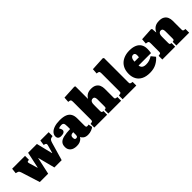

<svg xmlns="http://www.w3.org/2000/svg" viewBox="279 -2090 3426 3426"><g transform="rotate(-45 1991.5 -377.0)"><path d="M197 0 86 -352Q80 -370 74 -381Q68 -392 60.5 -397.5Q53 -403 41 -406L5 -416L16 -517H341V-419L309 -413Q299 -411 297 -399.5Q295 -388 302 -365L348 -210H353L419 -517H641L716 -211H721L762 -359Q770 -386 762 -397.5Q754 -409 737 -413L714 -419L728 -517H938V-419L907 -413Q888 -410 873.5 -395Q859 -380 847 -338L749 0H565L482 -322H479L408 0Z M1122 14Q1041 14 998 -23.5Q955 -61 955 -124Q955 -188 988.5 -222Q1022 -256 1087 -270Q1152 -284 1248 -287V-352Q1248 -385 1244 -406.5Q1240 -428 1227 -438.5Q1214 -449 1187 -449Q1168 -449 1150 -445Q1132 -441 1117 -432Q1126 -418 1132 -405.5Q1138 -393 1140.5 -384Q1143 -375 1143 -367Q1143 -342 1120 -325.5Q1097 -309 1048 -309Q1007 -309 987.5 -328Q968 -347 968 -377Q968 -422 999 -456.5Q1030 -491 1088 -510.5Q1146 -530 1227 -530Q1313 -530 1367 -508.5Q1421 -487 1447 -442.5Q1473 -398 1473 -330V-150Q1473 -127 1479 -116Q1485 -105 1504 -105Q1513 -105 1521.5 -107Q1530 -109 1537 -111L1553 -35Q1531 -18 1491.5 -2Q1452 14 1404 14Q1350 14 1317 -9Q1284 -32 1274 -63Q1266 -47 1247 -29Q1228 -11 1197.5 1.5Q1167 14 1122 14ZM1207 -92Q1221 -92 1230 -97Q1239 -102 1243.5 -113Q1248 -124 1248 -140V-207Q1222 -207 1205 -200.5Q1188 -194 1180 -181Q1172 -168 1172 -145Q1172 -122 1179 -107Q1186 -92 1207 -92Z M1572 0V-93L1603 -99Q1617 -102 1623 -110Q1629 -118 1629 -144V-587Q1629 -620 1623 -633Q1617 -646 1595 -649L1567 -653L1574 -754L1835 -768L1854 -757V-445H1858Q1882 -486 1920.5 -508.5Q1959 -531 2021 -531Q2084 -531 2122 -507.5Q2160 -484 2176.5 -445Q2193 -406 2193 -359V-136Q2193 -117 2199 -108.5Q2205 -100 2224 -97L2249 -93V0H1926V-92L1942 -95Q1956 -98 1962 -106Q1968 -114 1968 -139V-307Q1968 -334 1963 -352Q1958 -370 1947.5 -378.5Q1937 -387 1919 -387Q1902 -387 1887 -379Q1872 -371 1863 -350Q1854 -329 1854 -288V-141Q1854 -119 1858.5 -108.5Q1863 -98 1879 -95L1896 -92V0Z M2287 0V-93L2320 -99Q2337 -102 2342 -110.5Q2347 -119 2347 -146V-588Q2347 -621 2340.5 -633Q2334 -645 2311 -649L2284 -653L2291 -754L2552 -768L2572 -755V-145Q2572 -118 2577.5 -110Q2583 -102 2601 -98L2632 -92V0Z M2967 14Q2871 14 2807.5 -18.5Q2744 -51 2713 -108.5Q2682 -166 2682 -241Q2682 -337 2721.5 -401.5Q2761 -466 2830 -498.5Q2899 -531 2987 -531Q3064 -531 3120 -508Q3176 -485 3206 -438.5Q3236 -392 3236 -323Q3236 -297 3234 -271Q3232 -245 3227 -224H2913Q2916 -196 2930 -177.5Q2944 -159 2967 -150Q2990 -141 3021 -141Q3074 -141 3110 -154Q3146 -167 3183 -190L3245 -114Q3201 -60 3132 -23Q3063 14 2967 14ZM2911 -324H3022Q3024 -339 3025 -351Q3026 -363 3026 -374Q3026 -400 3014.5 -415Q3003 -430 2980 -430Q2955 -430 2940 -415Q2925 -400 2918.5 -376.5Q2912 -353 2911 -324Z M3289 0V-93L3321 -99Q3337 -102 3342 -110.5Q3347 -119 3347 -146V-349Q3347 -378 3341 -389.5Q3335 -401 3312 -405L3282 -410L3290 -511L3527 -525L3545 -514L3553 -422H3557Q3580 -473 3623.5 -502Q3667 -531 3737 -531Q3800 -531 3837.5 -507.5Q3875 -484 3892 -445Q3909 -406 3909 -359V-138Q3909 -118 3914.5 -109Q3920 -100 3939 -97L3966 -93V0H3643V-92L3659 -95Q3675 -98 3679.5 -107Q3684 -116 3684 -137V-307Q3684 -336 3679 -353.5Q3674 -371 3663.5 -379Q3653 -387 3636 -387Q3619 -387 3604.5 -379Q3590 -371 3581 -350Q3572 -329 3572 -288V-139Q3572 -118 3576 -108Q3580 -98 3595 -95L3613 -92V0Z"/></g></svg>

Font: Literata Black
Style: Regular
Weight: 900
Designer: Latin by Veronika Burian and Jose Scaglione. Greek by Irene Vlachou. Cyrillic by Vera Evstafieva.
Foundry: TypeTogether
Version: Version 3.103;gftools[0.9.29]